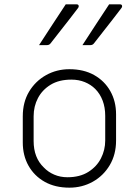

<svg xmlns="http://www.w3.org/2000/svg" viewBox="-20 -855 640 885"><path d="M283 -835H333Q341 -835 342.5 -829Q344 -823 339 -817Q316 -787 297.5 -763Q279 -739 259.5 -714.5Q240 -690 213 -655Q207 -647 196 -647H160Q189 -692 220.5 -740Q252 -788 283 -835ZM483 -835H533Q541 -835 542.5 -829Q544 -823 539 -817Q516 -787 497.5 -763Q479 -739 459.5 -714.5Q440 -690 413 -655Q407 -647 396 -647H360Q389 -692 420.5 -740Q452 -788 483 -835ZM300 -536Q366 -536 414 -509Q462 -482 488.5 -435Q515 -388 515 -328V-207Q515 -143 486 -94Q457 -45 408 -17.5Q359 10 300 10Q234 10 186 -17Q138 -44 111.5 -91Q85 -138 85 -198V-319Q85 -384 114 -432.5Q143 -481 192 -508.5Q241 -536 300 -536ZM309 -488Q252 -488 213.5 -464.5Q175 -441 155 -403Q135 -365 135 -319V-205Q135 -128 182 -83Q202 -62 230 -50Q258 -38 291 -38Q348 -38 387 -62.5Q426 -87 445.5 -125.5Q465 -164 465 -207V-321Q465 -360 453 -391.5Q441 -423 419 -445Q399 -465 371 -476.5Q343 -488 309 -488Z"/></svg>

Font: Recursive Mn Lnr St Lt
Style: Regular
Weight: 300
Monospace: yes
Version: Version 1.079;hotconv 1.0.112;makeotfexe 2.5.65598; ttfautoh